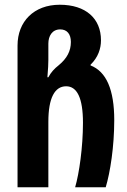

<svg xmlns="http://www.w3.org/2000/svg" viewBox="-20 -790 536 810"><path d="M54 0H184V-276C184 -377 211 -426 259 -426C305 -426 330 -377 330 -272C330 -169 314 -58 297 0H426C445 -63 462 -172 462 -283C462 -411 429 -488 362 -514V-517C394 -548 406 -585 406 -620C406 -712 342 -770 232 -770C123 -770 54 -699 54 -598ZM180 -464C183 -501 184 -521 184 -537V-606C184 -638 200 -666 234 -666C263 -666 279 -646 279 -613C279 -575 263 -544 228 -515C209 -500 195 -485 184 -464Z"/></svg>

Font: Noto Sans Georgian ExtraCondensed Bold
Style: Regular
Weight: 700
Width: 2
Designer: Monotype Design Team, Akaki Razmadze
Foundry: Google LLC
Version: Version 2.005